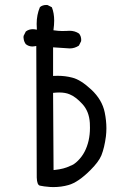

<svg xmlns="http://www.w3.org/2000/svg" viewBox="-20 -764 540 770"><path d="M193.4 -13.7Q226.1 -13.7 254.9 -22Q293.5 -32.7 342.8 -82Q376 -115.2 386.7 -141.1Q398.9 -171.9 404.8 -217.3Q406.7 -233.4 406.7 -250Q406.7 -280.3 399.9 -313.5Q389.6 -363.8 346.7 -404.1Q303.7 -444.3 270 -452.6Q242.2 -460 211.4 -460Q204.6 -460 192.9 -459.5V-574.2L259.8 -569.8Q279.3 -569.8 296.4 -581.1L305.2 -598.6Q305.7 -601.1 305.7 -603.5Q305.7 -619.1 296.9 -629.4Q280.3 -640.6 258.8 -640.6Q255.4 -640.6 249.3 -640.1Q243.2 -639.6 229.5 -639.6Q215.8 -639.6 194.3 -642.6Q197.3 -665 197.3 -681.2Q197.3 -711.4 188 -734.9L170.9 -743.7Q168.5 -744.1 166 -744.1Q150.4 -744.1 140.1 -735.4Q127 -704.6 127 -668Q127 -659.7 127.9 -645Q117.2 -647 111.8 -647Q95.7 -647 83.5 -637.7L74.7 -620.1Q74.2 -617.2 74.2 -614.3Q74.2 -611.3 75.2 -606.4Q76.7 -596.2 83.5 -586.9Q95.2 -577.6 109.9 -577.6Q114.7 -577.6 125.5 -579.6L127.4 -51.8Q128.4 -22 140.1 -19.5Q154.8 -16.1 180.2 -14.2Q186.5 -13.7 193.4 -13.7ZM217.3 -393.1Q242.2 -393.1 259.3 -385.7Q283.7 -376 310.5 -346.7Q337.4 -317.4 340.3 -271Q340.8 -261.2 340.8 -251.5Q340.8 -196.8 318.8 -154.8Q309.1 -136.2 293 -119.9Q276.9 -103.5 261.2 -98.6Q237.3 -86.4 199.7 -82.5L194.8 -82L192.9 -391.6Q207.5 -393.1 217.3 -393.1Z"/></svg>

Font: Bakudai
Style: Light
Weight: 300
Version: Version 1.48